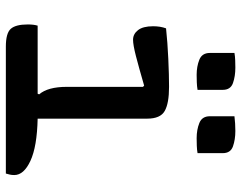

<svg xmlns="http://www.w3.org/2000/svg" viewBox="-102 -702 805 640"><g transform="rotate(90 300.0 -382.5)"><path d="M66 -106H293L295 -111Q270 -140 270 -203V-457L266 -461Q204 -443 167 -433.5Q130 -424 113 -424Q94 -424 81 -440.5Q68 -457 68 -491Q68 -515 75 -534Q122 -539 176.5 -541.5Q231 -544 270 -544Q325 -544 350.5 -529.5Q376 -515 376 -471V-106Q469 -104 516.5 -82Q564 -60 564 -28Q564 -20 562.5 -13.5Q561 -7 559 0H136Q91 0 76.5 -16.5Q62 -33 62 -73Q62 -93 66 -106ZM157 -762Q168 -764 181.5 -764.5Q195 -765 206 -765Q235 -765 257.5 -757Q280 -749 280 -723V-639Q268 -637 255 -636.5Q242 -636 230 -636Q202 -636 179.5 -645Q157 -654 157 -680ZM368 -762Q392 -765 417 -765Q446 -765 468.5 -757Q491 -749 491 -723V-639Q480 -637 466.5 -636.5Q453 -636 441 -636Q413 -636 390.5 -645Q368 -654 368 -680Z"/></g></svg>

Font: Recursive Mn Csl St Med
Style: Regular
Weight: 500
Monospace: yes
Version: Version 1.079;hotconv 1.0.112;makeotfexe 2.5.65598; ttfautoh